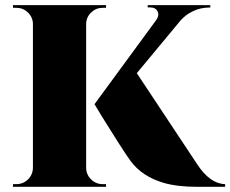

<svg xmlns="http://www.w3.org/2000/svg" viewBox="-20 -720 888 740"><path d="M312 -627.9V-72.8Q312.5 -46.9 331.1 -28.6Q349.6 -10.3 376 -10.3H388.7V0H29.8L30.3 -10.3H43Q69.3 -10.3 87.9 -28.6Q106.4 -46.9 106.9 -72.8V-627.9Q106.4 -653.8 87.6 -671.9Q68.8 -689.9 43 -689.9H30.3L29.8 -700.2H388.7V-689.9H376Q350.1 -689.9 331.3 -671.9Q312.5 -653.8 312 -627.9ZM507.3 -438 740.7 -85.9Q789.6 -11.7 847.7 -10.3V0H739.7Q663.1 0 611.3 -15.1Q527.3 -39.6 482.9 -100.1Q468.8 -119.1 434.3 -173.1Q399.9 -227.1 372.1 -272.2Q344.2 -317.4 344.2 -318.4L583 -644Q594.7 -661.1 587.2 -676.3Q579.6 -691.4 559.1 -691.4H549.3V-700.2H790.5V-690.9H786.1Q753.9 -690.9 725.1 -677.5Q696.3 -664.1 676.3 -641.6Z"/></svg>

Font: Cinzel Black
Style: Regular
Weight: 900
Designer: Natanael Gama
Version: Version 1.001;PS 001.001;hotconv 1.0.56;makeotf.lib2.0.21325